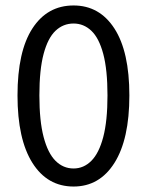

<svg xmlns="http://www.w3.org/2000/svg" viewBox="-20 -670 537 702"><path d="M249 12Q153 12 98.5 -74.5Q44 -161 44 -321Q44 -482 98.5 -566Q153 -650 249 -650Q344 -650 398.5 -565.5Q453 -481 453 -321Q453 -161 398.5 -74.5Q344 12 249 12ZM249 -54Q286 -54 314 -82Q342 -110 357.5 -169Q373 -228 373 -321Q373 -415 357.5 -473Q342 -531 314 -557.5Q286 -584 249 -584Q211 -584 183 -557.5Q155 -531 139.5 -473Q124 -415 124 -321Q124 -228 139.5 -169Q155 -110 183 -82Q211 -54 249 -54Z"/></svg>

Font: Source Sans 3 ExtraLight
Style: Regular
Weight: 400
Version: Version 3.052;hotconv 1.1.0;makeotfexe 2.6.0